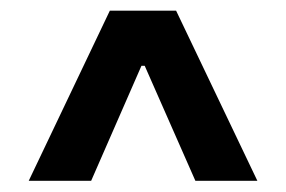

<svg xmlns="http://www.w3.org/2000/svg" viewBox="-20 -731 528 354"><path d="M33 -397.7 182.5 -711.3H304.7L454.5 -397.7H340.2L246.8 -609.7H240.8L148.1 -397.7Z"/></svg>

Font: Inter P
Style: Bold
Weight: 700
Designer: Rasmus Andersson
Foundry: rsms
Version: Version 3.018;git-588b23468